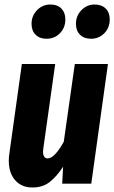

<svg xmlns="http://www.w3.org/2000/svg" viewBox="-20 -815 507 852"><path d="M19 -102Q19 -119 22 -137L77 -531H225L172 -155Q171 -150 171 -141Q171 -127 176.5 -119.5Q182 -112 191 -112Q222 -112 263 -186L312 -531H459L385 0H256L260 -75Q231 -31 200 -7Q169 17 124 17Q76 17 47.5 -15Q19 -47 19 -102ZM120 -709Q120 -745 144.5 -770Q169 -795 203 -795Q235 -795 252.5 -777Q270 -759 270 -729Q270 -692 246 -667.5Q222 -643 186 -643Q156 -643 138 -661Q120 -679 120 -709ZM317 -709Q317 -745 341.5 -770Q366 -795 400 -795Q431 -795 449 -777Q467 -759 467 -729Q467 -692 443 -667.5Q419 -643 384 -643Q353 -643 335 -661Q317 -679 317 -709Z"/></svg>

Font: Fira Sans Extra Condensed
Style: Bold Italic
Weight: 700
Width: 3
Italic angle: -8°
Designer: Carrois Corporate & Edenspiekermann AG
Foundry: Carrois Corporate GbR & Edenspiekermann AG
Version: Version 4.203